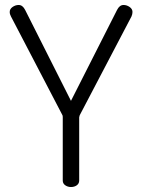

<svg xmlns="http://www.w3.org/2000/svg" viewBox="-20 -751 571 771"><path d="M232 -26V-280Q232 -285 231 -288L24 -685Q19 -694 19 -703Q19 -715 30.5 -723Q42 -731 55 -731Q71 -731 81 -711L265 -346L450 -711Q460 -731 476 -731Q489 -731 500.5 -723Q512 -715 512 -703Q512 -694 508 -685L300 -288Q298 -282 298 -280V-26Q298 -14 288.5 -7Q279 0 265 0Q252 0 242 -7Q232 -14 232 -26Z"/></svg>

Font: Dosis
Style: Regular
Weight: 400
Designer: Edgar Tolentino, Pablo Impallari, Igino Marini
Foundry: Edgar Tolentino, Pablo Impallari, Igino Marini
Version: Version 1.007